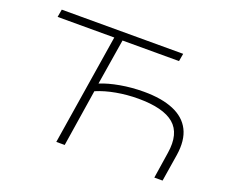

<svg xmlns="http://www.w3.org/2000/svg" viewBox="-115 -889 1280 1073"><g transform="rotate(20 525.5 -352.5)"><path d="M307 0 412 -659H75L83 -705H805L797 -659H461L417 -387Q465 -407 532.5 -419Q600 -431 672 -431Q778 -431 848.5 -401.5Q919 -372 949 -312.5Q979 -253 965 -162L939 0H890L914 -156Q933 -275 869 -329.5Q805 -384 656 -384Q590 -384 526 -372.5Q462 -361 410 -339L357 0Z"/></g></svg>

Font: Nunito Sans 10pt Expanded ExtraLight
Style: Italic
Weight: 250
Width: 7
Italic angle: -9°
Designer: Vernon Adams
Foundry: Vernon Adams
Version: Version 3.101;gftools[0.9.27]